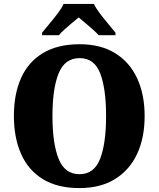

<svg xmlns="http://www.w3.org/2000/svg" viewBox="-20 -951 810 981"><path d="M386 10Q273 10 198.5 -36Q124 -82 87.5 -165Q51 -248 51 -359Q51 -470 87.5 -552Q124 -634 199 -679.5Q274 -725 387 -725Q494 -725 568 -679.5Q642 -634 680.5 -551.5Q719 -469 719 -358Q719 -247 680.5 -164.5Q642 -82 567.5 -36Q493 10 386 10ZM386 -61Q461 -61 491.5 -139.5Q522 -218 522 -358Q522 -498 492 -576Q462 -654 387 -654Q311 -654 279.5 -576Q248 -498 248 -358Q248 -218 279.5 -139.5Q311 -61 386 -61ZM195 -784Q210 -803 232 -829Q254 -855 274.5 -882Q295 -909 305 -931H460Q470 -909 490.5 -882Q511 -855 533 -829Q555 -803 570 -784V-771H484Q476 -781 457 -798Q438 -815 417 -832.5Q396 -850 382 -862Q367 -850 347 -833Q327 -816 308.5 -799.5Q290 -783 281 -771H195Z"/></svg>

Font: Noto Serif Lao SemiCondensed Black
Style: Regular
Weight: 900
Width: 4
Designer: Monotype Design Team
Foundry: Monotype Imaging Inc.
Version: Version 2.003; ttfautohint (v1.8.4.7-5d5b)